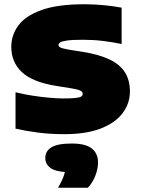

<svg xmlns="http://www.w3.org/2000/svg" viewBox="-20 -623 664 903"><path d="M282 8Q216 8 158.5 0.5Q101 -7 53 -18V-189Q89 -180 130.5 -173.5Q172 -167 211 -163.5Q250 -160 278 -160Q318 -160 337.5 -162.5Q357 -165 363 -169.8Q369 -174.5 369 -181Q369 -186.5 365.5 -191.2Q362 -196 350 -200Q338 -204 313 -208L244 -219Q132.5 -237 82.8 -283.8Q33 -330.5 33 -403Q33 -458.5 67 -504Q101 -549.5 176.5 -576.2Q252 -603 376 -603Q424 -603 469.8 -598.5Q515.5 -594 552 -587V-416Q509.5 -425 464.2 -430.5Q419 -436 370 -436Q318.5 -436 294 -432.2Q269.5 -428.5 262.2 -423Q255 -417.5 255 -412Q255 -405.5 262.8 -400.5Q270.5 -395.5 301 -390L370 -379Q447 -366.5 495.8 -343Q544.5 -319.5 567.8 -282.5Q591 -245.5 591 -193Q591 -137.5 557.5 -92Q524 -46.5 455.5 -19.2Q387 8 282 8ZM253 260Q273.5 224.5 281.2 200Q289 175.5 289 148L331 187H317Q247.5 187 220.2 168.8Q193 150.5 193 120Q193 87.5 222 69.8Q251 52 317 52Q383 52 412 75.5Q441 99 441 141Q441 171.5 428 204.5Q415 237.5 393 260Z"/></svg>

Font: Encode Sans SC Expanded Black
Style: Regular
Weight: 900
Width: 7
Designer: Multiple Designers
Foundry: Impallari Type
Version: Version 3.002